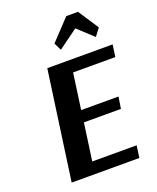

<svg xmlns="http://www.w3.org/2000/svg" viewBox="-161 -982 879 1077"><g transform="rotate(-20 279.0 -444.0)"><path d="M518 -766 484 -721 392 -806 275 -721 253 -766 368 -888H438ZM481 0H77L168 -650H558L548 -578H296L266 -364H489L478 -294H257L226 -72H491Z"/></g></svg>

Font: Arsenal
Style: Bold Italic
Weight: 700
Italic angle: -9.10001°
Designer: Andrij Shevchenko
Foundry: Stairsfor
Version: Version 2.001;PS 002.001;hotconv 1.0.88;makeotf.lib2.5.64775